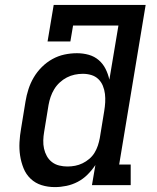

<svg xmlns="http://www.w3.org/2000/svg" viewBox="-20 -755 640 783"><path d="M204 8Q175 8 149.5 0Q124 -8 105 -26Q86 -44 76 -69Q66 -94 62 -120.5Q58 -147 59.5 -175Q61 -203 66 -231L84 -341Q88 -366 96 -391Q104 -416 117.5 -439Q131 -462 150.5 -481.5Q170 -501 193.5 -514Q217 -527 242.5 -532.5Q268 -538 294 -538Q319 -538 342 -531.5Q365 -525 382.5 -510Q400 -495 410.5 -474Q421 -453 426 -430L463 -651H278L267 -586H174L199 -735H574L466 -84H513V0H355L369 -82Q355 -61 337 -43Q319 -25 297 -13.5Q275 -2 251 3Q227 8 204 8ZM255 -76Q271 -76 286.5 -79Q302 -82 316.5 -89Q331 -96 344 -107Q357 -118 365.5 -132Q374 -146 379 -161Q384 -176 387 -192L405 -302Q408 -320 409 -337.5Q410 -355 408 -372Q406 -389 399.5 -405Q393 -421 381 -432.5Q369 -444 352.5 -449Q336 -454 318 -454Q301 -454 284.5 -450.5Q268 -447 252.5 -439Q237 -431 223.5 -418.5Q210 -406 201 -391Q192 -376 186.5 -360Q181 -344 178 -327L160 -217Q157 -200 156.5 -182.5Q156 -165 159.5 -149Q163 -133 171 -118.5Q179 -104 192 -94Q205 -84 221.5 -80Q238 -76 255 -76Q255 -76 255 -76Q255 -76 255 -76Z"/></svg>

Font: Iosevka Curly Slab MdExObl
Style: Regular
Weight: 500
Width: 7
Italic angle: -9°
Monospace: yes
Designer: Belleve Invis
Foundry: Belleve Invis
Version: Version 11.1.0; ttfautohint (v1.8.3)